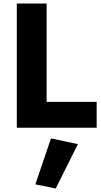

<svg xmlns="http://www.w3.org/2000/svg" viewBox="-20 -720 568 1082"><path d="M186.3 0H524.7V-146H186.3ZM74.7 -700V0H242.8V-700ZM267.2 60 179.2 319 294 342.2 419 92.2Z"/></svg>

Font: Jost* Book
Style: Regular
Weight: 400
Version: Version 3.000